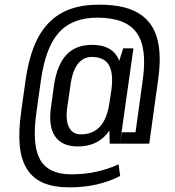

<svg xmlns="http://www.w3.org/2000/svg" viewBox="-20 -748 753 826"><path d="M279 58Q212 58 167 39Q122 20 96.5 -20Q71 -60 65 -121Q59 -182 71 -267L90 -403Q102 -488 126.5 -549Q151 -610 190 -650Q229 -690 282.5 -709Q336 -728 406 -728Q469 -728 515.5 -716Q562 -704 594.5 -678.5Q627 -653 644.5 -615Q662 -577 666 -524Q670 -471 660 -403L622 -130H496L504 -179H563L594 -403Q604 -473 597.5 -524Q591 -575 567.5 -607.5Q544 -640 502 -656Q460 -672 398 -672Q345 -672 303.5 -656Q262 -640 233 -607.5Q204 -575 185 -524Q166 -473 156 -403L137 -267Q127 -197 130.5 -146Q134 -95 152 -62.5Q170 -30 203.5 -14Q237 2 286 2Q345 2 396 -9.5Q447 -21 490 -41L497 9Q451 33 396.5 45.5Q342 58 279 58ZM315 -118Q246 -118 216.5 -162Q187 -206 200 -292L212 -379Q225 -468 265 -511.5Q305 -555 376 -555Q452 -555 482.5 -507.5Q513 -460 499 -362L492 -312Q479 -214 434.5 -166Q390 -118 315 -118ZM328 -170Q381 -170 412 -205.5Q443 -241 452 -314L459 -359Q469 -433 448.5 -468Q428 -503 375 -503Q338 -503 314.5 -472.5Q291 -442 283 -380L270 -291Q261 -232 276.5 -201Q292 -170 328 -170ZM448 -279 464 -394 510 -540H554L496 -130H452Z"/></svg>

Font: Pathway Extreme Condensed Light
Style: Italic
Weight: 300
Width: 3
Italic angle: -8°
Version: Version 1.001;gftools[0.9.26]